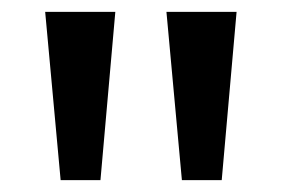

<svg xmlns="http://www.w3.org/2000/svg" viewBox="-20 -725 475 323"><path d="M82 -422 56 -705H174L149 -422ZM286 -422 260 -705H378L353 -422Z"/></svg>

Font: wassup Sans
Style: Medium
Weight: 600
Version: Version 2.001